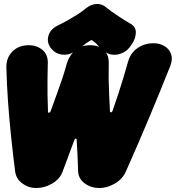

<svg xmlns="http://www.w3.org/2000/svg" viewBox="-20 -919 883 964"><path d="M162 25Q123 25 92 2Q61 -21 56 -58Q44 -153 35 -240.5Q26 -328 20 -412Q14 -496 12 -581Q11 -629 42.5 -660.5Q74 -692 124 -692Q165 -692 193 -668.5Q221 -645 220 -603Q219 -561 218.5 -522.5Q218 -484 218.5 -444.5Q219 -405 221 -360Q220 -353 225 -353Q230 -353 234 -360Q250 -405 264.5 -444.5Q279 -484 292 -522.5Q305 -561 316 -602Q329 -643 359.5 -667.5Q390 -692 431 -692Q478 -692 502.5 -667.5Q527 -643 526 -602Q525 -561 525.5 -522.5Q526 -484 528 -445Q530 -406 532 -362Q532 -355 537 -355Q542 -355 545 -362Q561 -408 574.5 -449Q588 -490 600 -530.5Q612 -571 624 -613Q637 -655 672 -678.5Q707 -702 750 -702Q782 -702 806 -687.5Q830 -673 839 -647.5Q848 -622 835 -588Q810 -525 784 -461.5Q758 -398 730.5 -332Q703 -266 673.5 -198Q644 -130 612 -58Q596 -21 557.5 2Q519 25 480 25Q437 25 405 1.5Q373 -22 372 -62Q372 -85 370.5 -110Q369 -135 368 -161.5Q367 -188 365 -215Q365 -223 360.5 -223Q356 -223 353 -215Q343 -188 333 -161.5Q323 -135 314 -110Q305 -85 296 -62Q283 -22 244 1.5Q205 25 162 25ZM635 -800Q663 -784 662 -754.5Q661 -725 641 -695L639 -693Q622 -666 598 -654.5Q574 -643 550.5 -644Q527 -645 511 -657Q488 -672 475.5 -687Q463 -702 445 -715Q441 -720 433 -715Q411 -702 394 -687Q377 -672 349 -657Q322 -641 291 -645Q260 -649 241 -671L239 -673Q214 -702 222.5 -736.5Q231 -771 268 -790Q291 -801 318 -816Q345 -831 370 -847Q395 -863 411 -877Q439 -899 467 -899Q495 -899 514 -881Q542 -859 574 -838Q606 -817 635 -800Z"/></svg>

Font: Winky Sans Black
Style: Italic
Weight: 900
Italic angle: -8.97852°
Designer: Simon Atzbach
Foundry: typofactur
Version: Version 1.205